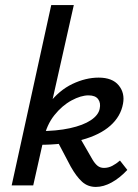

<svg xmlns="http://www.w3.org/2000/svg" viewBox="-20 -731 545 757"><path d="M26 0 182 -711H271L111 0ZM358 6Q326 6 303.5 -14.5Q281 -35 259 -74L200 -186L287 -202L344 -103Q354 -86 364.5 -77.5Q375 -69 390 -69Q407 -69 422.5 -77Q438 -85 453 -98L482 -61Q452 -29 420 -11.5Q388 6 358 6ZM132 -160V-214Q203 -214 255.5 -225.5Q308 -237 338 -257Q368 -277 373 -302Q378 -325 367 -340Q356 -355 329 -355Q299 -355 262 -335Q225 -315 194.5 -277Q164 -239 152 -183H114Q131 -268 172 -321.5Q213 -375 265.5 -400Q318 -425 369 -425Q423 -425 448 -394.5Q473 -364 465 -322Q456 -272 415 -235.5Q374 -199 302.5 -179.5Q231 -160 132 -160Z"/></svg>

Font: Ysabeau SemiBold
Style: Italic
Weight: 600
Italic angle: -12°
Designer: Christian Thalmann (Catharsis Fonts)
Version: Version 2.002